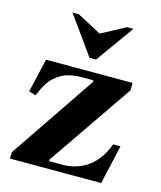

<svg xmlns="http://www.w3.org/2000/svg" viewBox="-109 -800 738 879"><g transform="rotate(15 260.0 -360.0)"><path d="M22 0V-30L300 -440L295 -445H239Q214 -445 181 -437.5Q148 -430 116 -401.5Q84 -373 60 -310L27 -320L64 -480H474V-445L196 -40L201 -35H263Q290 -35 318.5 -42.5Q347 -50 373.5 -67Q400 -84 422.5 -113Q445 -142 461 -185H496L454 0ZM254 -540 125 -720H155L270 -659L384 -720H414L285 -540Z"/></g></svg>

Font: Brygada 1918
Style: Bold
Weight: 700
Designer: Mateusz Machalski | Borys Kosmynka | Przemek Hoffer
Foundry: NIEPODLEGLA 2018
Version: Version 3.006